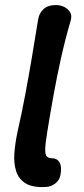

<svg xmlns="http://www.w3.org/2000/svg" viewBox="-20 -733 335 762"><path d="M163 9Q111 12 83 -4.5Q55 -21 44.5 -52.5Q34 -84 37 -124.5Q40 -165 49 -207Q66 -282 80 -356.5Q94 -431 106.5 -505Q119 -579 131 -654Q135 -681 153 -697Q171 -713 201 -713Q220 -713 235 -705.5Q250 -698 258 -685Q266 -672 261 -653Q239 -578 222.5 -504Q206 -430 192.5 -355.5Q179 -281 167 -206Q160 -163 159.5 -141Q159 -119 166 -112Q173 -105 185 -105Q207 -105 216.5 -88Q226 -71 220 -39Q216 -17 199 -4.5Q182 8 163 9Z"/></svg>

Font: Winky Sans Medium
Style: Italic
Weight: 500
Italic angle: -8.97852°
Designer: Simon Atzbach
Foundry: typofactur
Version: Version 1.205